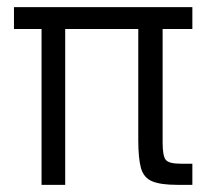

<svg xmlns="http://www.w3.org/2000/svg" viewBox="-20 -516 592 536"><path d="M96 0V-435H19V-496H517V-435H434V-118Q434 -80 443 -69.5Q452 -59 484 -59H517V0H474Q428 0 404.5 -10Q381 -20 373.5 -47Q366 -74 366 -126V-435H162V0Z"/></svg>

Font: Atkinson Hyperlegible Next Light
Style: Regular
Weight: 300
Designer: Elliott Scott, Megan Eiswerth, Linus Boman, Theodore Petrosky, Letters from Sweden
Foundry: Applied Design Works, Letters from Sweden
Version: Version 2.001